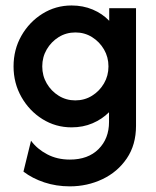

<svg xmlns="http://www.w3.org/2000/svg" viewBox="-20 -446 557 687"><path d="M229.9 220.8Q181.2 220.8 138.5 206.6Q95.8 192.4 63.9 168.1L91 57.6Q113.2 87.5 149 106.2Q184.7 125 229.9 125Q295.1 125 332.6 87.5Q370.1 50 370.1 -9.7V-44.4Q345.1 -19.4 311.1 -4.9Q277.1 9.7 236.1 9.7Q179.2 9.7 131.9 -19.8Q84.7 -49.3 56.6 -99Q28.5 -148.6 28.5 -208.3Q28.5 -268.8 56.6 -318.1Q84.7 -367.4 131.9 -396.9Q179.2 -426.4 236.1 -426.4Q277.1 -426.4 311.8 -411.8Q346.5 -397.2 370.8 -371.5V-416.7H466.7V4.2Q466.7 72.2 433.7 120.8Q400.7 169.4 346.5 195.1Q292.4 220.8 229.9 220.8ZM249.3 -86.8Q282.6 -86.8 309.4 -103.5Q336.1 -120.1 352.1 -147.6Q368.1 -175 368.1 -208.3Q368.1 -241.7 352.1 -269.1Q336.1 -296.5 309.4 -313.2Q282.6 -329.9 250 -329.9Q216.7 -329.9 189.9 -313.2Q163.2 -296.5 147.2 -269.1Q131.2 -241.7 131.2 -208.3Q131.2 -175 147.2 -147.6Q163.2 -120.1 189.9 -103.5Q216.7 -86.8 249.3 -86.8Z"/></svg>

Font: Afacad SemiBold
Style: Regular
Weight: 600
Designer: Kristian Moeller
Foundry: Dicotype
Version: Version 1.000